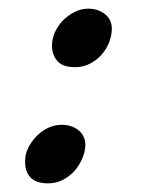

<svg xmlns="http://www.w3.org/2000/svg" viewBox="-20 -411 344 443"><path d="M38 -40Q38 -55 45 -69.5Q52 -84 63.5 -96Q75 -108 90 -115.5Q105 -123 122 -123Q145 -123 160.5 -111Q176 -99 177 -78Q177 -63 170.5 -47Q164 -31 153 -18Q142 -5 126 3.5Q110 12 91 12Q62 12 49.5 -2.5Q37 -17 38 -40ZM100 -306Q100 -321 106.5 -336Q113 -351 124.5 -363Q136 -375 151.5 -383Q167 -391 184 -391Q206 -391 222 -378.5Q238 -366 238 -345Q238 -330 232 -314Q226 -298 214.5 -285Q203 -272 187.5 -264Q172 -256 153 -256Q125 -256 112.5 -270Q100 -284 100 -306Z"/></svg>

Font: Lusitana
Style: Bold Italic
Weight: 700
Designer: Ana Paula Megda
Foundry: Ana Paula Megda
Version: Version 1.000; ttfautohint (v1.1) -l 8 -r 50 -G 200 -x 14 -D